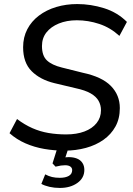

<svg xmlns="http://www.w3.org/2000/svg" viewBox="-20 -734 658 947"><path d="M298 9Q247 9 198 0.5Q149 -8 105.5 -27Q62 -46 27 -77L64 -147Q101 -119 139.5 -102Q178 -85 219.5 -78Q261 -71 306 -71Q358 -71 396.5 -85.5Q435 -100 456.5 -127Q478 -154 478 -190Q478 -216 466 -237Q454 -258 427 -273.5Q400 -289 353 -299L248 -324Q178 -341 136 -383Q94 -425 94 -501Q94 -550 114.5 -589.5Q135 -629 172 -657Q209 -685 257.5 -699.5Q306 -714 361 -714Q428 -714 493.5 -693.5Q559 -673 606 -626L569 -557Q524 -598 469.5 -616Q415 -634 359 -634Q309 -634 270 -618Q231 -602 209 -574Q187 -546 187 -507Q187 -459 211.5 -436Q236 -413 285 -401L389 -375Q483 -355 527 -310Q571 -265 571 -201Q571 -149 549.5 -110Q528 -71 490.5 -44.5Q453 -18 403.5 -4.5Q354 9 298 9ZM275 193Q248 193 224 187.5Q200 182 184 173L203 126Q220 135 236.5 139Q253 143 275 143Q303 143 319.5 133.5Q336 124 336 105Q336 94 327 87.5Q318 81 301 81Q291 81 280.5 82.5Q270 84 254 88L239 72L268 -20H323L298 56L273 48Q285 45 297 43Q309 41 319 41Q342 41 359.5 48Q377 55 386.5 69.5Q396 84 396 104Q396 144 361.5 168.5Q327 193 275 193Z"/></svg>

Font: Nunito Sans 12pt Medium
Style: Italic
Weight: 500
Italic angle: -9°
Designer: Vernon Adams
Foundry: Vernon Adams
Version: Version 3.101;gftools[0.9.27]